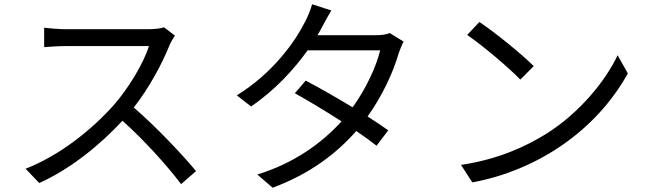

<svg xmlns="http://www.w3.org/2000/svg" viewBox="-20 -836 3040 900"><path d="M749 -708C733 -703 707 -699 674 -699H288C258 -699 201 -704 187 -706V-615C198 -616 253 -620 288 -620H678C653 -538 580 -419 512 -342C409 -227 261 -108 100 -45L164 22C312 -45 447 -155 554 -270C656 -179 762 -61 829 27L899 -34C834 -112 712 -242 607 -332C678 -422 741 -539 775 -625C781 -639 794 -661 800 -669Z M1807 -681C1790 -674 1768 -671 1741 -671H1468C1476 -684 1483 -696 1489 -708C1499 -727 1517 -761 1533 -787L1443 -816C1436 -790 1421 -754 1411 -736C1366 -645 1262 -495 1090 -389L1157 -337C1269 -413 1358 -511 1422 -600H1762C1743 -521 1694 -418 1633 -333C1555 -380 1471 -428 1413 -458L1362 -399C1418 -368 1502 -318 1581 -267C1490 -167 1360 -71 1186 -18L1258 44C1434 -21 1560 -119 1650 -222C1688 -196 1721 -172 1745 -153L1800 -225C1775 -243 1741 -266 1703 -290C1773 -388 1824 -499 1849 -587C1855 -603 1864 -627 1872 -641Z M2227 -733 2170 -672C2244 -622 2369 -515 2419 -463L2482 -526C2426 -582 2298 -686 2227 -733ZM2141 -63 2194 19C2496 -37 2773 -221 2923 -492L2875 -577C2817 -454 2695 -306 2541 -209C2446 -150 2316 -89 2141 -63Z"/></svg>

Font: Noto Sans KR Regular
Style: Regular
Weight: 400
Designer: Ryoko NISHIZUKA  (kana & ideographs); Paul D. Hunt (Latin, Greek & Cyrillic); Wenlong ZHANG  (bopomofo); Sandoll Communi
Foundry: Adobe Systems Incorporated
Version: Version 1.004;PS 1.004;hotconv 1.0.82;makeotf.lib2.5.63406